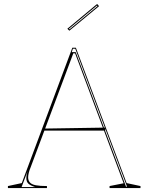

<svg xmlns="http://www.w3.org/2000/svg" viewBox="-20 -949 749 969"><path d="M20 0V-10L90 -25L345 -708H363L619 -25L689 -10V0H533V-10L604 -24L359 -680H350L134 -103Q128 -89 125 -76Q122 -63 122 -54Q122 -38 131 -28Q140 -18 161 -14Q182 -10 217 -10V0ZM195 -290V-300L511 -305V-290ZM616 -7H621L360 -703H348L342 -686H362ZM89 -5H157Q135 -12 124 -21.5Q113 -31 113 -50Q113 -61 116 -73.5Q119 -86 126 -103ZM330 -794 320 -804 470 -929 480 -918ZM328 -804 331 -801 472 -918 469 -921Z"/></svg>

Font: Kalnia Glaze Thin
Style: Regular
Weight: 100
Designer: Frida Medrano
Foundry: Frida Medrano
Version: Version 1.110